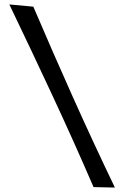

<svg xmlns="http://www.w3.org/2000/svg" viewBox="-20 -720 560 864"><path d="M401 122Q312 -84 217 -288Q122 -492 22 -700L130 -690Q217 -486 308 -283Q399 -80 497 124Z"/></svg>

Font: Cantora One
Style: Regular
Weight: 400
Designer: Pablo Impallari, Rodrigo Fuenzalida
Foundry: Pablo Impallari
Version: Version 1.002; ttfautohint (v0.8) -G 200 -r 50